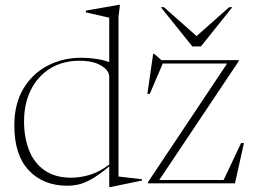

<svg xmlns="http://www.w3.org/2000/svg" viewBox="-20 -762 1052 798"><path d="M570 -11.5 438.5 15.5H434V-70.5Q391 -34.5 360 -17.2Q329 0 305.2 5Q281.5 10 261 10Q160 10 99.8 -53.8Q39.5 -117.5 39.5 -240.5Q39.5 -330 77 -393Q114.5 -456 177.8 -489Q241 -522 318.5 -522Q347.5 -522 378 -517.5Q408.5 -513 434 -504V-688.5L337 -710.5V-718L474.5 -742H478.5L472.5 -691.5V-28.5L570 -17ZM434 -443Q434 -469.5 400.2 -489.5Q366.5 -509.5 311 -509.5Q240 -509.5 188.2 -477.2Q136.5 -445 108.2 -388.2Q80 -331.5 80 -258Q80 -189.5 101.2 -136.5Q122.5 -83.5 166 -53.5Q209.5 -23.5 276 -23.5Q312.5 -23.5 352.2 -35Q392 -46.5 434 -78ZM595 0V-5L924 -498H656.5L602.5 -371.5H592.5L616.5 -538H621L651 -512H972V-507.5L642 -14H909.5L982 -167.5H994L956.5 0ZM945.5 -732 815 -569H779.5L648.5 -732H661.5L797 -612L932.5 -732Z"/></svg>

Font: Newsreader Display ExtraLight
Style: Regular
Weight: 275
Designer: Hugues Gentile
Foundry: Production Type
Version: Version 1.002